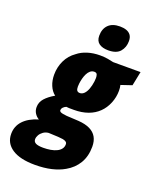

<svg xmlns="http://www.w3.org/2000/svg" viewBox="-244 -885 1005 1230"><g transform="rotate(20 259.0 -270.0)"><path d="M147 240.2Q44.9 240.2 -9.3 204.3Q-63.5 168.5 -63.5 105Q-63.5 52.7 -28.8 15.4Q5.9 -22 71.8 -42Q54.7 -51.3 42.7 -69.6Q30.8 -87.9 30.8 -111.3Q30.8 -145.5 54 -171.4Q77.1 -197.3 117.7 -220.7Q92.8 -239.7 79.1 -272.5Q65.4 -305.2 65.4 -345.2Q65.4 -397 86.9 -441.9Q108.4 -486.8 149.4 -515.1Q176.8 -537.6 215.8 -549.8Q254.9 -562 300.8 -562Q329.1 -562 353.8 -557.9Q378.4 -553.7 393.1 -549.8H580.1L560.5 -453.1L486.8 -428.2Q489.3 -419.4 490.2 -409.7Q491.2 -399.9 491.2 -389.2Q491.2 -346.2 474.4 -304.9Q457.5 -263.7 428.7 -235.8Q398.9 -206.5 356.7 -191.4Q314.5 -176.3 261.7 -176.3Q240.7 -176.3 228.8 -176.5Q216.8 -176.8 209.5 -178.2Q196.8 -172.9 188.7 -164.1Q180.7 -155.3 180.7 -144.5Q180.7 -137.2 188.5 -133.3Q193.8 -130.4 204.8 -128.2Q215.8 -126 231.4 -124.5L314 -120.1Q361.3 -116.7 392.1 -101.6Q422.9 -86.4 438 -59.8Q453.1 -33.2 453.1 5.4Q453.1 70.8 424.6 118.7Q396 166.5 344.7 195.3Q307.1 217.3 257.3 228.8Q207.5 240.2 147 240.2ZM159.2 119.1Q185.1 119.1 209.5 115Q233.9 110.8 252 101.6Q268.6 93.3 278.6 80.1Q288.6 66.9 288.6 48.8Q288.6 43.5 286.6 39.3Q284.7 35.2 280.3 32.2Q272.5 26.4 258.5 23.9Q244.6 21.5 225.6 20.5L160.2 17.6Q139.6 19.5 124.3 30.5Q108.9 41.5 100.6 56.2Q92.3 70.8 92.3 85Q92.3 103 108.9 111.1Q125.5 119.1 159.2 119.1ZM259.3 -290.5Q275.9 -290.5 288.8 -303.5Q301.8 -316.4 310.5 -339.8Q319.3 -363.3 323.2 -393.6Q324.7 -406.2 324.7 -416.3Q324.7 -426.3 322.8 -433.1Q321.3 -442.9 315.9 -446.8Q310.5 -450.7 301.8 -450.7Q286.1 -450.7 274.4 -440.9Q262.7 -431.2 254.9 -415.5Q247.1 -399.9 242.4 -381.8Q237.8 -363.8 235.8 -347.2Q234.4 -335 234.4 -325.4Q234.4 -315.9 235.8 -309.1Q240.2 -290.5 259.3 -290.5ZM336.9 -609.9Q297.4 -609.9 274.4 -626.5Q251.5 -643.1 251.5 -678.7Q251.5 -725.6 278.6 -752.7Q305.7 -779.8 356.9 -779.8Q381.8 -779.8 400.9 -773.2Q419.9 -766.6 431.2 -751.5Q442.4 -736.3 442.4 -710.4Q442.4 -668 417.5 -638.9Q392.6 -609.9 336.9 -609.9Z"/></g></svg>

Font: Open Sans SemiCondensed ExtraBold
Style: Italic
Weight: 800
Width: 4
Italic angle: -12°
Designer: Monotype Design Team
Foundry: Monotype Imaging Inc.
Version: Version 3.003